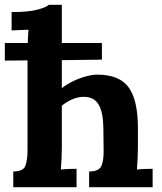

<svg xmlns="http://www.w3.org/2000/svg" viewBox="-30 -775 671 795"><path d="M25 0V-65Q67 -65 75.5 -89.5Q84 -114 84 -154V-525L-10 -524V-597H85Q85 -610 86 -624.5Q87 -639 88 -652Q72 -651 50.5 -650.5Q29 -650 18 -649V-725Q88 -725 125 -735Q162 -745 172 -755H226V-597H392V-528L226 -526V-410Q246 -426 272 -438.5Q298 -451 325 -458.5Q352 -466 372 -466Q464 -466 502.5 -413.5Q541 -361 541 -245V-161Q541 -147 540 -121.5Q539 -96 537 -73Q553 -75 572 -75.5Q591 -76 602 -76V0H339V-65Q381 -65 390.5 -89.5Q400 -114 399 -154L398 -246Q397 -311 378 -342.5Q359 -374 317 -374Q292 -374 267.5 -363Q243 -352 226 -337V-161Q226 -147 225 -121.5Q224 -96 222 -73Q239 -75 258 -75.5Q277 -76 287 -76V0Z"/></svg>

Font: Lora
Style: Bold
Weight: 700
Designer: Olga Karpushina, Alexei Vanyashin (Cyrillic)
Foundry: Cyreal
Version: Version 3.006; ttfautohint (v1.8.4.7-5d5b);gftools[0.9.30]